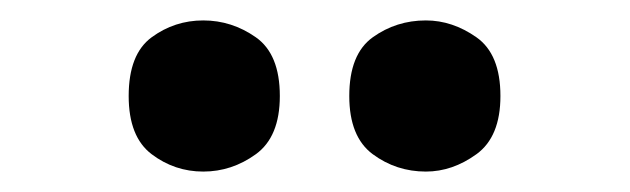

<svg xmlns="http://www.w3.org/2000/svg" viewBox="-20 -782 617 188"><path d="M397 -614Q368 -614 345 -631Q322 -648 322 -688Q322 -729 345 -745.5Q368 -762 397 -762Q423 -762 446.5 -745.5Q470 -729 470 -688Q470 -648 446.5 -631Q423 -614 397 -614ZM179 -614Q151 -614 128.5 -631Q106 -648 106 -688Q106 -729 128.5 -745.5Q151 -762 179 -762Q207 -762 230.5 -745.5Q254 -729 254 -688Q254 -648 230.5 -631Q207 -614 179 -614Z"/></svg>

Font: Noto Serif Sinhala Black
Style: Regular
Weight: 900
Designer: Jelle Bosma - Monotype Design Team
Foundry: Monotype Imaging Inc.
Version: Version 2.007; ttfautohint (v1.8.4.7-5d5b)